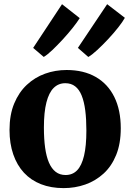

<svg xmlns="http://www.w3.org/2000/svg" viewBox="-20 -908 636 938"><path d="M26.5 -273Q26.5 -347 49.2 -402Q72 -457 111 -493.5Q150 -530 200 -548Q250 -566 305.5 -566Q388.5 -566 447.8 -532Q507 -498 538.5 -434.2Q570 -370.5 570 -281.5Q570 -206 547.5 -150.8Q525 -95.5 485.8 -59.8Q446.5 -24 396.5 -6.5Q346.5 11 291 11Q229 11 180 -8.2Q131 -27.5 97 -64.2Q63 -101 44.8 -153.8Q26.5 -206.5 26.5 -273ZM300.5 -53Q334.5 -53 356.8 -76Q379 -99 390.5 -147Q402 -195 402 -270Q402 -325.5 396.5 -368.5Q391 -411.5 379 -441.2Q367 -471 347.2 -486.2Q327.5 -501.5 299 -501.5Q265.5 -501.5 242.2 -478.5Q219 -455.5 206.8 -407.8Q194.5 -360 194.5 -285Q194.5 -229 200.5 -186Q206.5 -143 219.2 -113.5Q232 -84 252 -68.5Q272 -53 300.5 -53ZM411 -630 360.5 -674 503.5 -887.5 590 -821Q580 -802.5 558 -774.5Q536 -746.5 508.5 -717Q481 -687.5 455.2 -663.8Q429.5 -640 412 -630ZM193.5 -630 142 -674 283 -887.5 369.5 -819.5Q357.5 -800 335.2 -772Q313 -744 286.5 -715.2Q260 -686.5 235.5 -663.2Q211 -640 194 -630Z"/></svg>

Font: Merriweather 28pt ExtraBold
Style: Regular
Weight: 800
Version: Version 2.100